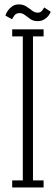

<svg xmlns="http://www.w3.org/2000/svg" viewBox="-20 -830 247 850"><path d="M34 0V-31.5H81V-669H34V-700H173V-669H126V-31.5H173V0ZM146.5 -736.5Q127.5 -736.5 114.5 -745.5Q101.5 -754.5 90.5 -763.2Q79.5 -772 66.5 -772Q51.5 -772 43.8 -761.5Q36 -751 33.5 -744.5L4 -761Q6.5 -770.5 14 -781.8Q21.5 -793 33.8 -801.8Q46 -810.5 63 -810.5Q82.5 -810.5 96.2 -801.5Q110 -792.5 121.8 -783.2Q133.5 -774 147 -774Q159 -774 165.8 -782.2Q172.5 -790.5 175.5 -797L204.5 -778Q202 -770 194.5 -760.2Q187 -750.5 175 -743.5Q163 -736.5 146.5 -736.5Z"/></svg>

Font: Imbue Thin 10pt ExtraLight
Style: Regular
Weight: 250
Version: Version 1.102